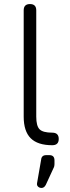

<svg xmlns="http://www.w3.org/2000/svg" viewBox="-20 -717 347 948"><path d="M238 0Q166 0 131.5 -34.5Q97 -69 97 -141V-666Q97 -697 128 -697Q159 -697 159 -666V-141Q159 -95 175.5 -78.5Q192 -62 238 -62Q270 -62 270 -31Q270 0 238 0ZM185 211Q175 211 168 204.5Q161 198 163 187L183 72Q185 49 208 49H224Q249 49 249 75V93Q249 99 247 107L206 196Q198 211 185 211Z"/></svg>

Font: Jura Medium
Style: Regular
Weight: 500
Designer: Daniel Johnson, Alexei Vanyashin
Foundry: Daniel Johnson
Version: Version 5.103